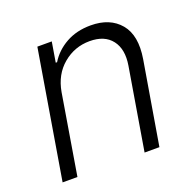

<svg xmlns="http://www.w3.org/2000/svg" viewBox="-103 -661 785 769"><g transform="rotate(-20 290.0 -276.5)"><path d="M157.7 -340.9 101.2 0H38L128.9 -545.5H190.3L176.1 -459.9H181.8Q207.4 -501.8 252.7 -527.2Q297.9 -552.6 358 -552.6Q440 -552.6 483 -501.4Q525.9 -450.3 509.9 -353.3L450.6 0H387.4L445.7 -349.4Q456.7 -416.2 426.5 -455.4Q396.3 -494.7 332.7 -494.7Q268.5 -494.7 219.3 -453.5Q170.1 -412.3 157.7 -340.9Z"/></g></svg>

Font: Inter Light  BETA
Style: Italic
Weight: 300
Italic angle: 9.39999°
Designer: Rasmus Andersson
Foundry: rsms
Version: Version 3.011;git-f93a4a705